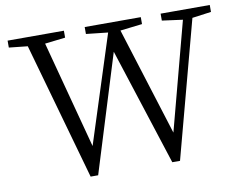

<svg xmlns="http://www.w3.org/2000/svg" viewBox="-79 -837 1205 954"><g transform="rotate(-10 523.5 -360.5)"><path d="M1035 -729H787V-694L891 -680L747 -136L576 -681L687 -694V-729H404V-694L514 -682L340 -140L196 -682L299 -694V-729H15V-694L109 -684L304 8H342L525 -583L716 8H755L939 -681L1035 -694Z"/></g></svg>

Font: Source Han Serif K
Style: Regular
Weight: 400
Designer: Ryoko NISHIZUKA 西塚涼子 (kana & ideographs); Frank Grießhammer (Latin, Greek & Cyrillic); Wenlong ZHANG 张文龙 (bopomofo); San
Foundry: Adobe Systems Incorporated
Version: Version 1.001;PS 1.001;hotconv 16.6.54;makeotf.lib2.5.65590